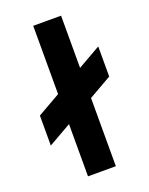

<svg xmlns="http://www.w3.org/2000/svg" viewBox="-139 -808 684 881"><g transform="rotate(-20 203.0 -367.5)"><path d="M23 -191V-337.5L135 -401.5V-735H271V-480L383 -544V-397L271 -333V0H135V-255Z"/></g></svg>

Font: Vela Sans ExtBd
Style: Regular
Weight: 800
Designer: Principal design: Mikhail Sharanda - project Manrope.
Design modification: Ravid Balaliev
Foundry: Mikhail Sharanda
Version: Version 1.001